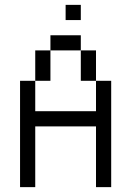

<svg xmlns="http://www.w3.org/2000/svg" viewBox="-20 -770 540 790"><path d="M312.5 -687.5V-750H250V-687.5ZM62.5 -437.5V0H125Q125 0 125 -250H375Q375 -250 375 0H437.5V-437.5H375Q375 -437.5 375 -312.5H125Q125 -312.5 125 -437.5ZM125 -437.5H187.5Q187.5 -437.5 187.5 -562.5H125Q125 -562.5 125 -437.5ZM375 -437.5Q375 -437.5 375 -562.5H312.5Q312.5 -562.5 312.5 -437.5ZM187.5 -562.5H312.5V-625H187.5Z"/></svg>

Font: UnifontExMono
Style: Regular
Weight: 500
Version: Version 15.0.06